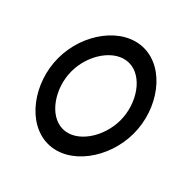

<svg xmlns="http://www.w3.org/2000/svg" viewBox="-164 -714 850 850"><g transform="rotate(45 260.5 -289.5)"><path d="M24 -290C24 -135 131 11 261 11C391 11 497 -135 497 -290C497 -445 391 -590 261 -590C131 -590 24 -445 24 -290ZM107 -290C107 -395 177 -497 261 -497C345 -497 414 -395 414 -290C414 -185 345 -82 261 -82C177 -82 107 -185 107 -290Z"/></g></svg>

Font: Charger Pro
Style: Bd
Weight: 700
Designer: Jasper
Foundry: Cannot Into Space Fonts
Version: Version 1.09